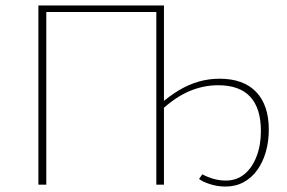

<svg xmlns="http://www.w3.org/2000/svg" viewBox="-20 -678 1054 705"><path d="M808 7Q778 7 750.5 -2Q723 -11 711 -21L723 -38Q743 -27 765 -21Q787 -15 809 -15Q849 -15 877.5 -38.5Q906 -62 922 -103.5Q938 -145 938 -197Q938 -280 899 -322.5Q860 -365 781 -365Q727 -365 676 -343.5Q625 -322 575 -276L565 -293Q601 -325 637 -346.5Q673 -368 710 -378.5Q747 -389 786 -389Q874 -389 920.5 -340.5Q967 -292 967 -202Q967 -158 956 -120Q945 -82 924.5 -53.5Q904 -25 874.5 -9Q845 7 808 7ZM121 0V-658H150V0ZM554 0V-658H582V0ZM133 -634V-658H572V-634Z"/></svg>

Font: Ysabeau Office Thin
Style: Regular
Weight: 250
Designer: Christian Thalmann (Catharsis Fonts)
Version: Version 2.001;gftools[0.9.30]; featfreeze: tnum,lnum,ss02